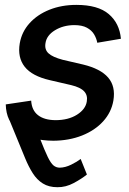

<svg xmlns="http://www.w3.org/2000/svg" viewBox="-20 -573 534 797"><path d="M95.2 -129.9Q126.5 -47.9 146 2.2Q165.5 52.2 178.2 78.4Q190.9 104.5 202.1 113.8Q213.4 123 228 123Q251 122.6 275.4 110.6Q299.8 98.6 314.9 86.9L340.8 151.4Q319.3 168.9 286.1 186.8Q252.9 204.6 218.3 204.1Q182.6 204.1 158 188.7Q133.3 173.3 116 146Q98.6 118.7 84 83L14.6 -85.9ZM481.9 -412.1 383.8 -395.5Q380.4 -414.1 370.4 -430.7Q360.4 -447.3 340.6 -458Q320.8 -468.8 287.6 -468.8Q242.2 -468.3 208 -447.3Q173.8 -426.3 168.9 -394.5Q164.1 -367.7 181.2 -351.8Q198.2 -335.9 240.7 -324.7L324.7 -305.2Q397.5 -287.6 429 -251Q460.4 -214.4 450.7 -155.8Q442.4 -106.9 408.2 -69.3Q374 -31.7 320.6 -10.5Q267.1 10.7 201.7 11.2Q108.9 10.7 57.1 -28.6Q5.4 -67.9 3.9 -139.6L109.4 -155.3Q111.8 -115.2 137.7 -95Q163.6 -74.7 210 -74.2Q263.7 -74.2 299.6 -96.9Q335.4 -119.6 340.3 -151.9Q344.7 -177.2 329.3 -193.8Q314 -210.4 275.4 -219.7L187 -240.2Q112.8 -257.3 82.5 -295.9Q52.2 -334.5 62 -393.1Q70.3 -440.9 102.8 -476.8Q135.3 -512.7 185.5 -532.7Q235.8 -552.7 296.9 -552.7Q386.7 -552.7 431.4 -514.6Q476.1 -476.6 481.9 -412.1Z"/></svg>

Font: Inter Tight Medium
Style: Italic
Weight: 500
Italic angle: -9.39999°
Designer: Rasmus Andersson
Foundry: rsms
Version: Version 3.004